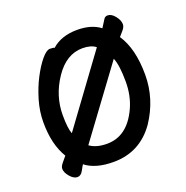

<svg xmlns="http://www.w3.org/2000/svg" viewBox="-102 -599 704 725"><g transform="rotate(-20 250.0 -236.5)"><path d="M90 31Q75 31 60.5 14Q46 -3 46 -18Q46 -28 57 -40.5Q68 -53 74 -61Q39 -118 39 -207Q39 -251 52 -295Q65 -339 84 -375.5Q103 -412 123 -436Q143 -460 157 -460Q173 -460 175 -457Q214 -492 278 -492Q335 -492 370 -465L389 -495Q394 -504 405 -504Q420 -504 434 -486.5Q448 -469 448 -453Q448 -442 437.5 -430Q427 -418 421 -411Q462 -350 462 -245Q462 -148 406 -64Q344 24 238 24Q166 24 126 -7L127 -10Q122 -3 113 14Q104 31 90 31ZM238 -49Q320 -49 363 -143Q384 -189 384 -245Q384 -312 371 -342L169 -68Q195 -49 238 -49ZM126 -132 326 -405Q307 -420 273 -420Q208 -420 162.5 -352.5Q117 -285 117 -208Q117 -155 126 -132Z"/></g></svg>

Font: LXGW WenKai Mono TC
Style: Bold
Weight: 700
Designer: LXGW / Fontworks Inc.
Foundry: LXGW / Fontworks Inc.
Version: Version 1.330